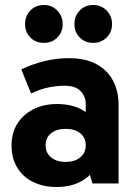

<svg xmlns="http://www.w3.org/2000/svg" viewBox="-20 -732 543 766"><path d="M206 14Q152 14 111 -6.5Q70 -27 48 -64.5Q26 -102 26 -152Q26 -202 49.5 -239Q73 -276 114 -296.5Q155 -317 207 -317Q278 -317 322.5 -284.5Q367 -252 383 -192L322 -200V-318Q322 -346 302 -368Q282 -390 237 -390Q209 -390 175 -383.5Q141 -377 104 -359L65 -455Q108 -476 156.5 -488Q205 -500 254 -500Q321 -500 365 -476Q409 -452 431 -410Q453 -368 453 -314V0H349L321 -93L383 -111Q366 -52 320.5 -19Q275 14 206 14ZM242 -86Q278 -86 300 -104Q322 -122 322 -152Q322 -183 300 -200.5Q278 -218 242 -218Q206 -218 184 -200.5Q162 -183 162 -152Q162 -122 184 -104Q206 -86 242 -86ZM80 -636Q80 -668 101 -690Q122 -712 155 -712Q187 -712 208.5 -690Q230 -668 230 -636Q230 -604 209 -582.5Q188 -561 155 -561Q122 -561 101 -582.5Q80 -604 80 -636ZM277 -636Q277 -668 298 -690Q319 -712 352 -712Q384 -712 405.5 -690Q427 -668 427 -636Q427 -604 405.5 -582.5Q384 -561 352 -561Q319 -561 298 -582.5Q277 -604 277 -636Z"/></svg>

Font: Gabarito SemiBold
Style: Regular
Weight: 600
Designer: Leandro Assis / Alvaro Franca / Felipe Casaprima
Foundry: Naipe Foundry
Version: Version 1.000